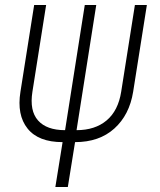

<svg xmlns="http://www.w3.org/2000/svg" viewBox="-20 -570 640 770"><path d="M202 180 231 0Q134 0 90.5 -54.5Q47 -109 62 -202L117 -550H165L110 -202Q98 -126 132.5 -87Q167 -48 241 -48L320 -550H366L287 -48Q361 -48 407.5 -87Q454 -126 466 -202L521 -550H569L514 -202Q499 -109 438.5 -54.5Q378 0 281 0L252 180Z"/></svg>

Font: NKDuy Mono Thin
Style: Italic
Weight: 100
Italic angle: -9°
Monospace: yes
Designer: NKDuy
Foundry: NKDuy
Version: Version 2.251; ttfautohint (v1.8.4.7-5d5b)